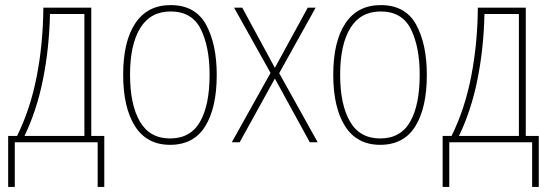

<svg xmlns="http://www.w3.org/2000/svg" viewBox="-20 -558 2157 753"><path d="M311 -25H76Q124 -124 148.5 -246Q173 -368 176 -503H311ZM150 -528Q149 -387 124 -258.5Q99 -130 47 -25H12V175H38V0H363V175H389V-25H338V-528Z M649 -538Q558 -538 510.5 -466.5Q463 -395 463 -265Q463 -136 509.5 -63Q556 10 647 10Q740 10 785 -63Q830 -136 830 -264Q830 -385 788 -461.5Q746 -538 649 -538ZM649 -513Q733 -513 767.5 -443.5Q802 -374 802 -265Q802 -146 764.5 -80.5Q727 -15 647 -15Q567 -15 528.5 -81.5Q490 -148 490 -265Q490 -383 530 -448Q570 -513 649 -513Z M889 0H920L1058 -250L1195 0H1226L1075 -271L1218 -528H1187L1058 -292L930 -528H898L1041 -272Z M1473 -538Q1382 -538 1334.5 -466.5Q1287 -395 1287 -265Q1287 -136 1333.5 -63Q1380 10 1471 10Q1564 10 1609 -63Q1654 -136 1654 -264Q1654 -385 1612 -461.5Q1570 -538 1473 -538ZM1473 -513Q1557 -513 1591.5 -443.5Q1626 -374 1626 -265Q1626 -146 1588.5 -80.5Q1551 -15 1471 -15Q1391 -15 1352.5 -81.5Q1314 -148 1314 -265Q1314 -383 1354 -448Q1394 -513 1473 -513Z M2015 -25H1780Q1828 -124 1852.5 -246Q1877 -368 1880 -503H2015ZM1854 -528Q1853 -387 1828 -258.5Q1803 -130 1751 -25H1716V175H1742V0H2067V175H2093V-25H2042V-528Z"/></svg>

Font: Noto Sans Display SemiCondensed Thin
Style: Regular
Weight: 250
Width: 4
Designer: Monotype Design team
Foundry: Monotype Imaging Inc.
Version: 1.000